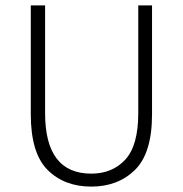

<svg xmlns="http://www.w3.org/2000/svg" viewBox="-20 -679 676 711"><path d="M318 12Q218 12 156 -50Q94 -112 94 -256V-659H147V-260Q147 -36 318 -36Q396 -36 444 -88Q492 -140 492 -260V-659H543V-256Q543 -112 480 -50Q417 12 318 12Z"/></svg>

Font: Assistant Light
Style: Regular
Weight: 300
Designer: Hebrew By Ben Nathan, Latin by Paul Hunt
Version: Version 2.001;PS 002.001;hotconv 1.0.88;makeotf.lib2.5.64775